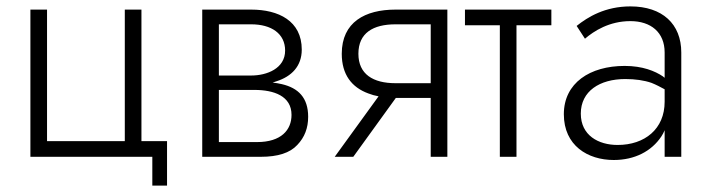

<svg xmlns="http://www.w3.org/2000/svg" viewBox="-20 -490 2233 600"><path d="M422 -49V-460H370V-49H127V-460H75V0H456V90H502V-49Z M612 -460V0H795C848 0 886 -12 909 -37C932 -61 943 -90 943 -125C943 -185 912 -215 861 -227C852 -229 842 -231 832 -232C836 -233 840 -235 844 -236C891 -251 923 -283 923 -335C923 -425 850 -460 765 -460ZM664 -254V-414H765C828 -414 871 -385 871 -332C871 -276 814 -254 765 -254ZM664 -46V-209H775C836 -209 891 -190 891 -131C891 -84 859 -46 783 -46Z M1084 0 1217 -184H1326V0H1378V-460H1216C1121 -460 1048 -421 1048 -322C1048 -257 1079 -217 1131 -198C1141 -194 1152 -191 1163 -189L1026 0ZM1326 -230H1216C1146 -230 1100 -258 1100 -322C1100 -387 1146 -414 1216 -414H1326Z M1433 -460V-411H1542V0H1594V-411H1703V-460Z M1808 -369C1836 -393 1884 -424 1950 -424C2014 -424 2057 -389 2057 -326V-247C2055 -248 2053 -250 2052 -251C2027 -268 1988 -284 1932 -284C1824 -284 1742 -231 1742 -133C1742 -35 1817 10 1898 10C1963 10 2016 -17 2047 -64C2051 -70 2054 -76 2057 -83V0H2109V-326C2109 -415 2050 -470 1950 -470C1871 -470 1817 -437 1782 -409ZM1795 -135C1795 -205 1854 -243 1934 -243C1965 -243 1993 -239 2016 -231C2031 -225 2044 -218 2057 -211V-172C2057 -87 1995 -37 1910 -37C1850 -37 1795 -67 1795 -135Z"/></svg>

Font: Jost Light
Style: Regular
Weight: 300
Version: Version 3.710